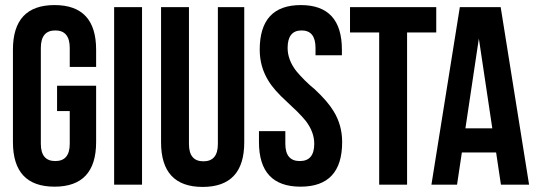

<svg xmlns="http://www.w3.org/2000/svg" viewBox="-20 -728 2117 757"><path d="M205 -390H359V-168Q359 8 195 8Q31 8 31 -168V-532Q31 -708 195 -708Q359 -708 359 -532V-464H255V-539Q255 -608 198 -608Q141 -608 141 -539V-161Q141 -93 198 -93Q255 -93 255 -161V-290H205Z M430 -700H540V0H430Z M725 -700V-160Q725 -92 782 -92Q839 -92 839 -160V-700H943V-167Q943 9 779 9Q615 9 615 -167V-700Z M1166 -708Q1328 -708 1328 -532V-510H1224V-539Q1224 -608 1169 -608Q1114 -608 1114 -539Q1114 -492 1148 -448Q1161 -432 1182 -411L1201 -393L1222 -375Q1273 -327 1295 -290Q1329 -235 1329 -168Q1329 8 1165 8Q1001 8 1001 -168V-211H1105V-161Q1105 -93 1162 -93Q1219 -93 1219 -161Q1219 -208 1185 -252Q1172 -268 1151 -289L1132 -307L1112 -326Q1060 -373 1038 -410Q1004 -465 1004 -532Q1004 -708 1166 -708Z M1360 -700H1700V-600H1585V0H1475V-600H1360Z M2066 0H1955L1936 -127H1801L1782 0H1681L1793 -700H1954ZM1815 -222H1921L1868 -576Z"/></svg>

Font: Adderley Bold
Style: Regular
Weight: 700
Designer: gorohovskiy
Version: Version 1.003 November 13, 2017